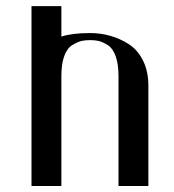

<svg xmlns="http://www.w3.org/2000/svg" viewBox="-20 -620 579 640"><path d="M85 0V-599.6H184.6V-498Q219.7 -509.8 280.3 -509.8Q315.4 -509.8 348.1 -500.5Q380.9 -491.2 410.2 -472.2Q439.5 -453.1 457 -417.5Q474.6 -381.8 474.6 -334V0H375V-366.2Q375 -407.2 365.2 -433.6Q355.5 -460 338.4 -470.2Q321.3 -480.5 309.1 -483.4Q296.9 -486.3 280.3 -486.3Q263.7 -486.3 251.5 -483.4Q239.3 -480.5 221.7 -470.2Q204.1 -460 194.3 -433.6Q184.6 -407.2 184.6 -366.2V0Z"/></svg>

Font: TriodPostnaja
Style: Medium
Weight: 500
Version: 20110805